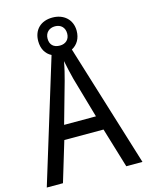

<svg xmlns="http://www.w3.org/2000/svg" viewBox="-129 -953 790 1031"><g transform="rotate(-15 266.5 -437.0)"><path d="M442 0H532L322 -681C354 -698 373 -730 373 -772C373 -835 327 -874 265 -874C200 -874 159 -834 159 -771C159 -729 177 -697 209 -681L0 0H90L157 -222H375ZM266 -718C230 -718 211 -738 211 -771C211 -804 234 -825 266 -825C299 -825 320 -804 320 -771C320 -738 298 -718 266 -718ZM289 -527 354 -301H177L241 -528C249 -557 259 -597 265 -632C270 -604 282 -555 289 -527Z"/></g></svg>

Font: Noto Sans Oriya Cond
Style: Regular
Weight: 400
Width: 3
Designer: Amélie Bonet and Sol Matas
Foundry: Google LLC
Version: Version 2.006